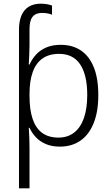

<svg xmlns="http://www.w3.org/2000/svg" viewBox="-20 -785 605 1041"><path d="M201 -765Q220 -765 236 -762Q252 -759 262 -755V-705Q254 -709 239.5 -712Q225 -715 208 -715Q174 -715 157 -694.5Q140 -674 140 -627V-538Q140 -517 138.5 -486.5Q137 -456 136 -435H140Q153 -464 175 -488.5Q197 -513 230.5 -527.5Q264 -542 309 -542Q373 -542 418.5 -511.5Q464 -481 488.5 -420.5Q513 -360 513 -269Q513 -179 487.5 -116.5Q462 -54 415.5 -22Q369 10 304 10Q261 10 228.5 -4Q196 -18 174.5 -41Q153 -64 140 -92H136Q138 -67 139 -37.5Q140 -8 140 17V236H83V-625Q83 -670 96.5 -701.5Q110 -733 136.5 -749Q163 -765 201 -765ZM300 -493Q246 -493 210.5 -468Q175 -443 157.5 -394.5Q140 -346 140 -276V-266Q140 -190 157 -140Q174 -90 208.5 -64.5Q243 -39 297 -39Q348 -39 383 -67Q418 -95 435.5 -146.5Q453 -198 453 -270Q453 -378 415 -435.5Q377 -493 300 -493Z"/></svg>

Font: Noto Sans Display Light
Style: Regular
Weight: 300
Designer: Monotype Design Team
Foundry: Monotype Imaging Inc.
Version: Version 2.003